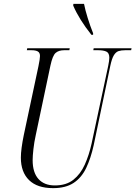

<svg xmlns="http://www.w3.org/2000/svg" viewBox="-20 -964 701 994"><path d="M255 10Q173 10 130.5 -31.5Q88 -73 88 -148Q88 -170 92 -200Q96 -230 103 -264L179 -621Q187 -660 187 -674Q187 -691 176 -697.5Q165 -704 143 -704H119L121 -714H341L339 -704H312Q284 -704 268 -690Q252 -676 241 -624L165 -264Q157 -228 153 -192Q149 -156 149 -135Q149 -71 179 -37.5Q209 -4 264 -4Q323 -4 360 -33.5Q397 -63 419 -112Q441 -161 454 -220L540 -622Q546 -651 546 -665Q546 -690 530.5 -697Q515 -704 489 -704H463L465 -714H661L659 -704H628Q608 -704 594 -699.5Q580 -695 569.5 -678Q559 -661 551 -623L465 -212Q450 -144 426 -94Q402 -44 361 -17Q320 10 255 10ZM453 -784Q422 -823 398.5 -860.5Q375 -898 359 -935L360 -944H415Q421 -913 434 -871Q447 -829 462 -792V-784Z"/></svg>

Font: Noto Serif Display ExtraCondensed Light
Style: Italic
Weight: 300
Width: 2
Italic angle: -12°
Designer: Monotype Design Team
Foundry: Monotype Imaging Inc.
Version: Version 2.009